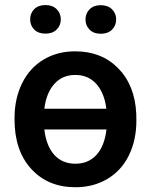

<svg xmlns="http://www.w3.org/2000/svg" viewBox="-20 -745 606 774"><path d="M38.6 -269V-263.2Q38.6 -137.7 106 -64Q173.3 9.8 284.2 9.8Q356.9 9.8 413.3 -23.9Q469.7 -57.6 499.8 -119.1Q529.8 -180.7 529.8 -258.8L529.3 -286.6Q523.9 -400.9 456.8 -469.5Q389.6 -538.1 283.2 -538.1Q210.9 -538.1 155.3 -504.6Q99.6 -471.2 69.1 -409.4Q38.6 -347.7 38.6 -269ZM284.2 -85Q231 -85 198.7 -120.8Q166.5 -156.7 158.7 -223.1H409.2Q401.4 -156.2 368.9 -120.6Q336.4 -85 284.2 -85ZM283.2 -442.9Q335.9 -442.9 368.4 -406.5Q400.9 -370.1 408.7 -306.6H158.7Q166.5 -370.1 199 -406.5Q231.4 -442.9 283.2 -442.9ZM101.6 -667Q101.6 -642.6 117.9 -626Q134.3 -609.4 163.1 -609.4Q191.9 -609.4 208.5 -626Q225.1 -642.6 225.1 -667Q225.1 -691.4 208.5 -708Q191.9 -724.6 163.1 -724.6Q134.3 -724.6 117.9 -708Q101.6 -691.4 101.6 -667ZM324.7 -666.5Q324.7 -642.1 341.1 -625.5Q357.4 -608.9 386.2 -608.9Q415 -608.9 431.6 -625.5Q448.2 -642.1 448.2 -666.5Q448.2 -690.9 431.6 -707.5Q415 -724.1 386.2 -724.1Q357.4 -724.1 341.1 -707.5Q324.7 -690.9 324.7 -666.5Z"/></svg>

Font: FAU Chimera Medium
Style: Regular
Weight: 500
Version: Version 1.002;hotconv 1.0.117;makeotfexe 2.5.65602